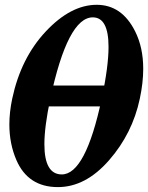

<svg xmlns="http://www.w3.org/2000/svg" viewBox="-20 -762 611 792"><path d="M419.9 -323.2H151.4L169.4 -409.2H438ZM218.8 9.8Q96.2 9.8 47.9 -101.1Q18.6 -168.5 18.6 -248.5Q18.6 -298.8 30.3 -354.5Q65.9 -522.5 168.9 -632.3Q272 -742.2 378.9 -742.2Q482.9 -742.2 537.6 -632.3Q570.8 -565.9 570.8 -478Q570.8 -420.4 556.6 -354.5Q526.4 -211.4 429.7 -100.8Q333 9.8 218.8 9.8ZM234.9 -42.5Q333 -42.5 399.4 -354.5Q427.7 -487.8 427.7 -568.4Q427.7 -690.4 362.8 -690.4Q259.3 -690.4 187.5 -354.5Q163.1 -239.3 163.1 -167Q163.1 -42.5 234.9 -42.5Z"/></svg>

Font: Munson
Style: Bold Italic
Weight: 700
Italic angle: -12°
Designer: Paul James MIller
Foundry: High-Logic / Made with FontCreator
Version: Version 2.10;May 5, 2019;FontCreator 11.5.0.2430 64-bit